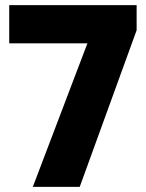

<svg xmlns="http://www.w3.org/2000/svg" viewBox="-20 -729 570 749"><path d="M16 -560V-709H513V-611L291 0H108L321 -560Z"/></svg>

Font: Outfit Extra Bold
Style: Regular
Weight: 800
Designer: Rodrigo Fuenzalida
Foundry: fragTYPE
Version: Version 1.000